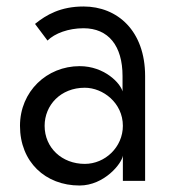

<svg xmlns="http://www.w3.org/2000/svg" viewBox="-20 -552 525 586"><path d="M238.8 -284.2C294.4 -284.2 355 -237.8 355 -168C355 -103 300.8 -51.8 238.8 -51.8C168.9 -51.8 116.2 -101.1 116.2 -168C116.2 -231 165 -284.2 238.8 -284.2ZM223.1 -350.1C123 -350.1 41 -272.9 41 -168C41 -57.6 118.7 14.2 222.7 14.2C298.3 14.2 352.1 -53.2 355 -77.1V-76.2V0H422.9V-259.8V-319.8C422.9 -458 338.4 -532.2 234.9 -532.2C165 -532.2 121.1 -506.8 86.9 -479L125 -428.2C147 -450.2 189 -465.8 234.9 -465.8C311 -465.8 354 -412.1 354 -319.8V-272.9C347.7 -297.9 298.8 -350.1 223.1 -350.1Z"/></svg>

Font: Tuffy
Style: Regular
Weight: 500
Designer: Thatcher Ulrich, Karoly Barta and Michael Everson
Version: Version 001.270